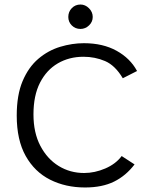

<svg xmlns="http://www.w3.org/2000/svg" viewBox="-20 -819 665 849"><path d="M356 10Q270 10 201.5 -24.5Q133 -59 93.5 -129.5Q54 -200 54 -308Q54 -399 80 -460.5Q106 -522 149.5 -559Q193 -596 246 -612Q299 -628 351 -628Q435 -628 495.5 -594.5Q556 -561 586 -505L523 -473Q489 -530 444.5 -549Q400 -568 349 -568Q286 -568 236 -539Q186 -510 157 -453.5Q128 -397 128 -313Q128 -232 158.5 -174Q189 -116 239.5 -85Q290 -54 352 -54Q399 -54 445.5 -74Q492 -94 518 -129L575 -92Q537 -42 484.5 -16Q432 10 356 10ZM336 -691Q313 -691 297.5 -706.5Q282 -722 282 -744Q282 -767 297.5 -783Q313 -799 336 -799Q357 -799 373.5 -782.5Q390 -766 390 -744Q390 -722 373.5 -706.5Q357 -691 336 -691Z"/></svg>

Font: Inconsolata Expanded Thin
Style: Regular
Weight: 100
Width: 7
Monospace: yes
Designer: Raph Levien, Cyreal, Brenton Simpson
Foundry: Raph Levien, Cyreal, Google
Version: Version 3.100; ttfautohint (v1.8.4.7-5d5b)